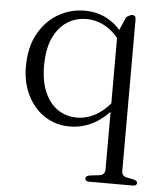

<svg xmlns="http://www.w3.org/2000/svg" viewBox="-51 -519 676 799"><g transform="rotate(5 286.5 -120.0)"><path d="M352 233Q343 233 338.5 229.8Q334 226.5 334 221Q334 215.5 338 212Q342 208.5 350.5 207L392.5 202Q403 200.5 408.8 193.8Q414.5 187 414.5 175.5V-393L445 -463Q453.5 -468.5 459 -471.2Q464.5 -474 469.5 -474Q476.5 -474 480.5 -470Q484.5 -466 484.5 -457.5V176Q484.5 187.5 490.2 193.8Q496 200 506.5 202L534.5 207.5Q542.5 209.5 546.2 212.8Q550 216 550 221Q550 226.5 545.8 229.8Q541.5 233 533 233ZM445 -103Q408.5 -49 358.2 -19Q308 11 250.5 11Q191.5 11 145.5 -19Q99.5 -49 73.2 -102Q47 -155 47 -222.5Q47 -301 77.2 -357.2Q107.5 -413.5 158.8 -444Q210 -474.5 272 -474.5Q331 -474.5 378 -444.2Q425 -414 452 -359.5L437 -338.5Q411 -387 369.8 -413.8Q328.5 -440.5 281.5 -440.5Q236.5 -440.5 200.2 -417Q164 -393.5 143 -347.2Q122 -301 122 -232Q122 -166.5 142 -121Q162 -75.5 196.8 -52Q231.5 -28.5 276 -28.5Q321 -28.5 361.5 -53.5Q402 -78.5 435 -126.5Z"/></g></svg>

Font: Fraunces Light
Style: Regular
Weight: 300
Version: Version 1.000;[b76b70a41]